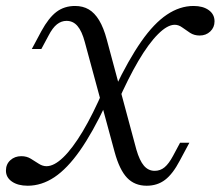

<svg xmlns="http://www.w3.org/2000/svg" viewBox="-39 -602 729 634"><path d="M445.2 11.3Q405.6 11.3 380.6 -14.9Q355.6 -41.1 339.5 -100L241.1 -462.9Q231.5 -499.2 216.9 -516.1Q202.4 -533.1 180.6 -533.1Q163.7 -533.1 149.2 -521.8Q134.7 -510.5 121 -483.9L97.6 -440.3H66.1L97.6 -499.2Q121.8 -543.5 147.6 -562.9Q173.4 -582.3 208.9 -582.3Q234.7 -582.3 254 -571Q273.4 -559.7 288.3 -535.1Q303.2 -510.5 313.7 -471L411.3 -108.1Q421.8 -71.8 436.3 -54.8Q450.8 -37.9 471.8 -37.9Q490.3 -37.9 504.4 -49.6Q518.5 -61.3 532.3 -87.1L555.6 -130.6H586.3L554.8 -71.8Q531.5 -27.4 506 -8.1Q480.6 11.3 445.2 11.3ZM52.4 11.3Q20.2 11.3 0.4 -2.4Q-19.4 -16.1 -19.4 -38.7Q-19.4 -59.7 -4.8 -73Q9.7 -86.3 31.5 -86.3Q49.2 -86.3 62.9 -77.8Q76.6 -69.4 89.1 -61.3Q101.6 -53.2 114.5 -53.2Q139.5 -53.2 169.8 -82.3Q200 -111.3 233.9 -167.7Q267.7 -224.2 303.2 -306.5L311.3 -258.9Q266.9 -164.5 225 -104.8Q183.1 -45.2 140.7 -16.9Q98.4 11.3 52.4 11.3ZM349.2 -263.7 341.1 -312.1Q385.5 -404.8 427.4 -464.9Q469.4 -525 512.1 -553.6Q554.8 -582.3 600 -582.3Q631.5 -582.3 650.4 -568.5Q669.4 -554.8 669.4 -531.5Q669.4 -511.3 655.2 -498Q641.1 -484.7 620.2 -484.7Q602.4 -484.7 588.7 -493.5Q575 -502.4 562.9 -511.3Q550.8 -520.2 537.9 -520.2Q513.7 -520.2 482.7 -489.1Q451.6 -458.1 417.7 -400.4Q383.9 -342.7 349.2 -263.7Z"/></svg>

Font: Playfair 12pt Light
Style: Italic
Weight: 300
Italic angle: -15.6°
Designer: Claus Eggers Sørensen
Foundry: Claus Eggers Sørensen
Version: Version 2.000;gftools[0.9.28]